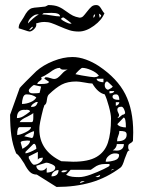

<svg xmlns="http://www.w3.org/2000/svg" viewBox="-20 -722 614 761"><path d="M508 -197 507 -164Q505 -159 499.5 -156Q494 -153 491 -150Q488 -147 488 -139Q488 -135 489 -131.5Q490 -128 494 -126Q488 -126 484.5 -118.5Q481 -111 474 -92Q466 -64 458 -58Q403 -17 341 1Q279 19 204 19L126 -30Q109 -30 98 -41Q87 -52 76 -74Q69 -85 61 -96.5Q53 -108 44 -114Q30 -148 25 -184.5Q20 -221 20 -267L58 -373Q59 -375 82.5 -399Q106 -423 124 -440Q151 -464 191 -480Q231 -496 267 -496Q293 -496 320.5 -486Q348 -476 372 -460Q445 -411 476.5 -349Q508 -287 508 -197ZM128 -389H142Q174 -389 174 -398L156 -410Q156 -412 158 -414Q160 -416 162 -416Q169 -416 179.5 -412.5Q190 -409 194 -409Q202 -409 209 -414Q216 -419 224 -428Q236 -442 248 -446H239H232Q226 -446 223 -447.5Q220 -449 217 -453Q208 -453 198.5 -448.5Q189 -444 176 -434Q156 -420 143 -416Q145 -413 145 -410Q145 -406 136.5 -400.5Q128 -395 128 -389ZM279 -428 304 -423Q344 -416 353 -416Q358 -416 362 -417Q366 -418 372 -422Q362 -435 341.5 -444Q321 -453 306 -453Q303 -453 292.5 -443Q282 -433 279 -428ZM363 -410Q363 -403 372 -399.5Q381 -396 390 -396V-410ZM174 -348Q168 -343 166 -327Q165 -318 163 -313Q161 -308 156 -305Q152 -296 145 -265.5Q138 -235 137 -225Q136 -219 136 -209Q136 -125 223 -83L270 -81Q330 -81 362.5 -100Q395 -119 407.5 -156Q420 -193 420 -253Q420 -269 411.5 -300.5Q403 -332 395 -348Q368 -354 346 -391Q335 -391 315 -395Q293 -399 282 -399Q248 -399 225 -387Q202 -375 174 -348ZM395 -385Q395 -370 408 -366Q410 -367 417.5 -371Q425 -375 427 -379Q423 -383 414.5 -391Q406 -399 405 -399Q400 -399 397.5 -394.5Q395 -390 395 -385ZM94 -364Q94 -352 111 -352Q117 -352 125.5 -352.5Q134 -353 137 -354L143 -379L115 -385Q112 -385 103.5 -377Q95 -369 94 -364ZM414 -361V-352Q431 -352 433 -361ZM67 -310Q84 -310 101 -317Q118 -324 124 -336Q108 -348 85 -348Q75 -348 71 -335Q67 -322 67 -310ZM440 -348Q426 -348 426 -339Q426 -326 453 -326Q453 -335 450 -341.5Q447 -348 440 -348ZM130 -317 127 -318Q121 -318 112 -311Q103 -304 103 -298Q115 -298 120.5 -302Q126 -306 130 -317ZM453 -317H439V-303Q444 -303 448.5 -307.5Q453 -312 453 -317ZM461 -299Q445 -299 445 -287Q445 -282 448.5 -275.5Q452 -269 452 -266V-265Q452 -262 449.5 -259Q447 -256 445 -256L449 -255Q451 -255 457 -260.5Q463 -266 465 -267Q469 -267 472.5 -269.5Q476 -272 476 -274Q476 -280 471.5 -289.5Q467 -299 461 -299ZM47 -254Q60 -254 72 -261Q84 -268 99 -280Q99 -287 84 -287Q82 -287 81 -286.5Q80 -286 79 -286Q78 -286 78 -286.5Q78 -287 78 -287Q62 -287 54.5 -279Q47 -271 47 -254ZM112 -274Q108 -270 100 -266Q92 -262 89 -260Q62 -248 58 -238H106Q112 -238 112 -255Q112 -272 112 -274ZM470 -256 445 -230Q449 -223 459 -220Q469 -217 479 -217Q479 -256 470 -256ZM103 -218H58Q48 -218 48 -187Q59 -187 81 -197.5Q103 -208 103 -218ZM482 -188Q482 -198 474.5 -200.5Q467 -203 453 -203Q453 -193 448.5 -183Q444 -173 444 -162Q482 -162 482 -188ZM76 -182 106 -175Q110 -175 112.5 -183.5Q115 -192 115 -202Q111 -202 96.5 -195Q82 -188 76 -182ZM69 -132Q71 -133 79.5 -138.5Q88 -144 93.5 -150.5Q99 -157 99 -164L88 -165Q83 -165 72.5 -163.5Q62 -162 62 -157ZM81 -114Q99 -117 124 -132Q124 -140 121.5 -146Q119 -152 115 -152L112 -151L81 -120ZM471 -151H443Q443 -144 438.5 -137Q434 -130 427 -126L443 -125Q455 -125 463 -131.5Q471 -138 471 -151ZM115 -69Q126 -69 138 -77.5Q150 -86 150 -97Q134 -97 130 -89V-120L94 -102V-99V-95Q107 -69 115 -69ZM452 -108Q452 -114 435 -114Q422 -114 410.5 -104Q399 -94 399 -81Q417 -81 434.5 -86.5Q452 -92 452 -108ZM165 -58V-38Q177 -38 188 -43Q199 -48 199 -58Q199 -65 185.5 -71Q172 -77 165 -77H162L124 -65Q124 -57 129.5 -51.5Q135 -46 143 -46Q150 -46 155 -48.5Q160 -51 165 -58ZM414 -72Q410 -72 396.5 -72Q383 -72 372.5 -68.5Q362 -65 353 -58Q341 -49 340 -49H260L242 -29Q255 -23 266 -21.5Q277 -20 293 -20Q312 -20 339.5 -30Q367 -40 390.5 -51.5Q414 -63 414 -65ZM433 -52H431Q423 -52 420 -46ZM212 -48Q201 -48 192.5 -40.5Q184 -33 184 -23Q212 -23 212 -48ZM230 -39Q240 -39 248 -46L239 -47H235Q225 -47 223 -40ZM377 -29 358 -21 365 -20Q371 -20 373.5 -21.5Q376 -23 377 -29ZM316 -3 310 -4Q304 -4 301 -2.5Q298 -1 297 4ZM73 -652Q83 -671 90.5 -679Q98 -687 106 -689.5Q114 -692 131 -693L159 -696Q162 -697 165.5 -699Q169 -701 171 -702Q196 -702 211.5 -695.5Q227 -689 244 -676Q259 -665 269 -660Q279 -655 295 -652Q304 -652 309.5 -657.5Q315 -663 325 -676Q335 -689 342.5 -695.5Q350 -702 361 -702Q369 -702 374 -697Q379 -692 384.5 -682Q390 -672 394 -670Q384 -643 352.5 -620Q321 -597 292 -597Q271 -597 254.5 -602.5Q238 -608 215 -618Q197 -626 184 -630.5Q171 -635 156 -635Q145 -635 135.5 -632.5Q126 -630 123 -629L124 -624Q124 -615 114.5 -606Q105 -597 97 -597Q93 -597 76 -603Q59 -609 54 -610Q54 -619 56.5 -625Q59 -631 64 -638Q69 -645 73 -652ZM183 -661Q205 -657 218 -657Q218 -671 184 -671L153 -670L147 -665Q161 -665 183 -661ZM381 -662 372 -668 375 -652Q377 -652 379 -656Q381 -660 381 -662ZM91 -629Q100 -639 111.5 -649Q123 -659 134 -665H128Q117 -665 104 -653Q91 -641 91 -629ZM350 -652Q353 -652 355 -656.5Q357 -661 357 -665Q350 -665 350 -652ZM258 -628 264 -629Q260 -632 246.5 -642.5Q233 -653 230 -653Q227 -653 221 -647Q228 -640 241 -634Q254 -628 258 -628ZM109 -616Q107 -616 101.5 -610.5Q96 -605 96 -603Q100 -603 105 -607Q110 -611 110 -615Q110 -616 109.5 -616Q109 -616 109 -616Z"/></svg>

Font: Cabin Sketch
Style: Regular
Weight: 400
Version: Version 1.100